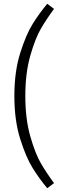

<svg xmlns="http://www.w3.org/2000/svg" viewBox="-20 -867 366 1016"><path d="M56 -359Q56 -488 87 -586.5Q118 -685 153.5 -741.5Q189 -798 230 -847L266 -820Q226 -766 196.5 -715.5Q167 -665 140.5 -573Q114 -481 114 -359Q114 -237 140.5 -145Q167 -53 196.5 -2.5Q226 48 266 102L230 129Q189 80 153.5 23.5Q118 -33 87 -131.5Q56 -230 56 -359Z"/></svg>

Font: Biryani ExtraLight
Style: Regular
Weight: 275
Designer: Dan Reynolds and Mathieu Reguer
Foundry: Dan Reynolds and Mathieu Reguer
Version: Version 1.004; ttfautohint (v1.1) -l 5 -r 5 -G 72 -x 0 -D la